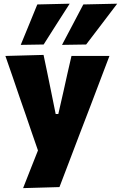

<svg xmlns="http://www.w3.org/2000/svg" viewBox="-20 -796 639 1014"><path d="M102 197.5Q121 149 141 98.2Q161 47.5 180.5 -1.5Q164 -49 147.5 -96.8Q131 -144.5 115.5 -190.5L84 -281Q66 -334.5 46.5 -391Q27 -447 8.5 -500.5L210 -506Q220 -457 230 -410.5Q239.5 -364 249.5 -315L274 -194H288L315.5 -314.5Q326 -362 336.2 -407.8Q346.5 -453.5 357.5 -500.5H558Q542.5 -460.5 528.5 -423Q514 -385 497 -340Q479.5 -294.5 456 -232L402 -91.5Q366 4 340.2 71Q314.5 138 294 192ZM307.5 -559Q335.5 -612.5 364 -666Q392 -719 420 -772.5L599 -776.5Q556.5 -720.5 515.2 -666.2Q474 -612 435 -561ZM89.5 -559Q111.5 -612.5 133.5 -666Q155 -719 177 -772.5L348 -776.5Q312 -720.5 277.5 -666.5Q243 -612 210.5 -561Z"/></svg>

Font: Heraclito ExtraBold
Style: Regular
Weight: 800
Designer: Kostas Bartsokas (font) & Cristiano Sobral (main changes)
Foundry: Kostas Bartsokas (font) & Cristiano Sobral (main changes)
Version: Version 1.00;July 8, 2020;FontCreator 13.0.0.2655 64-bit